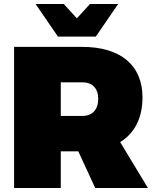

<svg xmlns="http://www.w3.org/2000/svg" viewBox="-20 -934 765 954"><path d="M456 -752 567 -914H427L362 -843L297 -914H157L268 -752ZM715 0 577 -228C649 -272 688 -348 688 -450C688 -610 579 -701 389 -701H50V0H282V-182H369L453 0ZM282 -525H389C439 -525 468 -495 468 -443C468 -389 439 -358 389 -358H282Z"/></svg>

Font: Montserrat-Arabic Black
Style: Regular
Weight: 900
Designer: Mohamed Gaber
Foundry: Kief Type Foundry
Version: Version 5.008;PS 005.008;hotconv 1.0.88;makeotf.lib2.5.64775